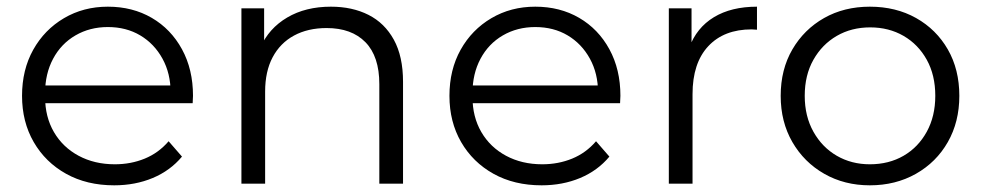

<svg xmlns="http://www.w3.org/2000/svg" viewBox="-20 -550 2939 575"><path d="M322 5Q240 5 178 -29.5Q116 -64 81 -124.5Q46 -185 46 -263Q46 -341 79.5 -401Q113 -461 171.5 -495.5Q230 -530 303 -530Q377 -530 434.5 -496.5Q492 -463 525 -402.5Q558 -342 558 -263Q558 -258 557.5 -252.5Q557 -247 557 -241H100V-294H519L491 -273Q491 -330 466.5 -374.5Q442 -419 400 -444Q358 -469 303 -469Q249 -469 206 -444Q163 -419 139 -374Q115 -329 115 -271V-260Q115 -200 141.5 -154.5Q168 -109 215.5 -83.5Q263 -58 324 -58Q372 -58 413.5 -75Q455 -92 485 -127L525 -81Q490 -39 437.5 -17Q385 5 322 5Z M971 -530Q1035 -530 1083.5 -505.5Q1132 -481 1159.5 -431Q1187 -381 1187 -305V0H1116V-298Q1116 -381 1074.5 -423.5Q1033 -466 958 -466Q902 -466 860.5 -443.5Q819 -421 796.5 -378.5Q774 -336 774 -276V0H703V-525H771V-381L760 -408Q785 -465 840 -497.5Q895 -530 971 -530Z M1602 5Q1520 5 1458 -29.5Q1396 -64 1361 -124.5Q1326 -185 1326 -263Q1326 -341 1359.5 -401Q1393 -461 1451.5 -495.5Q1510 -530 1583 -530Q1657 -530 1714.5 -496.5Q1772 -463 1805 -402.5Q1838 -342 1838 -263Q1838 -258 1837.5 -252.5Q1837 -247 1837 -241H1380V-294H1799L1771 -273Q1771 -330 1746.5 -374.5Q1722 -419 1680 -444Q1638 -469 1583 -469Q1529 -469 1486 -444Q1443 -419 1419 -374Q1395 -329 1395 -271V-260Q1395 -200 1421.5 -154.5Q1448 -109 1495.5 -83.5Q1543 -58 1604 -58Q1652 -58 1693.5 -75Q1735 -92 1765 -127L1805 -81Q1770 -39 1717.5 -17Q1665 5 1602 5Z M1983 0V-525H2051V-382L2044 -407Q2066 -467 2118 -498.5Q2170 -530 2247 -530V-461Q2243 -461 2239 -461.5Q2235 -462 2231 -462Q2148 -462 2101 -411.5Q2054 -361 2054 -268V0Z M2585 5Q2509 5 2448.5 -29.5Q2388 -64 2353 -124.5Q2318 -185 2318 -263Q2318 -342 2353 -402Q2388 -462 2448 -496Q2508 -530 2585 -530Q2663 -530 2723.5 -496Q2784 -462 2818.5 -402Q2853 -342 2853 -263Q2853 -185 2818.5 -124.5Q2784 -64 2723 -29.5Q2662 5 2585 5ZM2585 -58Q2642 -58 2686 -83.5Q2730 -109 2755.5 -155.5Q2781 -202 2781 -263Q2781 -325 2755.5 -371Q2730 -417 2686 -442.5Q2642 -468 2586 -468Q2530 -468 2486 -442.5Q2442 -417 2416 -371Q2390 -325 2390 -263Q2390 -202 2416 -155.5Q2442 -109 2486 -83.5Q2530 -58 2585 -58Z"/></svg>

Font: MOST Montserrat
Style: Regular
Weight: 400
Designer: Julieta Ulanovsky
Foundry: Julieta Ulanovsky
Version: Version 8.000;March 11, 2024;FontCreator 15.0.0.2926 64-bit